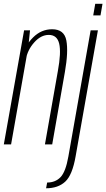

<svg xmlns="http://www.w3.org/2000/svg" viewBox="-41 -755 556 1004"><path d="M-21 0H17L107 -510L116 -596.5H85ZM194 0H232L298.5 -379.5Q317 -484.5 306 -543.2Q295 -602 231.5 -602Q175 -602 132.2 -559.5Q89.5 -517 80 -465L94.5 -445Q103 -494 138 -533.2Q173 -572.5 214 -572.5Q257.5 -572.5 268.5 -526.8Q279.5 -481 261.5 -383ZM200 229.5Q262.5 229.5 300 195Q337.5 160.5 354.5 62L471 -596.5H433L316.5 63.5Q302.5 143.5 275.5 171.5Q248.5 199.5 205.5 199.5ZM457 -735 446.5 -674.5H484.5L495 -735Z"/></svg>

Font: Anybody Condensed ExtraLight
Style: Italic
Weight: 250
Width: 3
Italic angle: -10°
Version: Version 1.113;gftools[0.9.25]